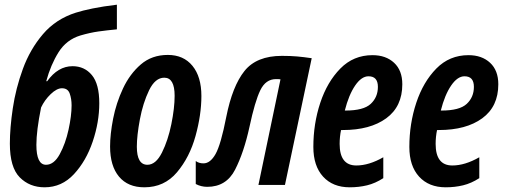

<svg xmlns="http://www.w3.org/2000/svg" viewBox="-20 -788 2152 818"><path d="M403 -348Q403 -430 371.5 -468Q340 -506 289 -506Q227 -506 181 -442H177Q196 -512 229.5 -565.5Q263 -619 323 -637Q364 -649 400 -654Q436 -659 478 -663V-768Q419 -761 375 -752Q331 -743 303 -734Q218 -707 163 -642.5Q108 -578 77.5 -494.5Q47 -411 34.5 -326.5Q22 -242 22 -176Q22 -75 64 -32.5Q106 10 170 10Q243 10 295 -46Q347 -102 375 -185Q403 -268 403 -348ZM135 -171Q135 -231 155 -330Q170 -362 196 -387Q222 -412 244 -412Q269 -412 277 -389.5Q285 -367 285 -339Q285 -295 272 -235.5Q259 -176 234.5 -131Q210 -86 176 -86Q135 -86 135 -171Z M838 -379Q838 -461 800 -507.5Q762 -554 695 -554Q627 -554 580 -513.5Q533 -473 504 -411Q475 -349 462 -282.5Q449 -216 449 -164Q449 -81 487 -35.5Q525 10 595 10Q680 10 734 -54Q788 -118 813 -208.5Q838 -299 838 -379ZM563 -163Q563 -210 576 -279.5Q589 -349 615 -403Q641 -457 680 -457Q724 -457 724 -380Q724 -328 710 -259Q696 -190 670 -138Q644 -86 608 -86Q563 -86 563 -163Z M1043 -248Q1066 -356 1089 -403.5Q1112 -451 1156 -451Q1169 -451 1175 -450L1081 0H1194L1308 -540Q1274 -545 1246 -547.5Q1218 -550 1181 -550Q1073 -550 1021.5 -485.5Q970 -421 944 -290Q921 -172 898.5 -132Q876 -92 847 -92Q827 -92 814 -102V-4Q837 8 863 8Q944 8 981.5 -65Q1019 -138 1043 -248Z M1613 -29V-118Q1552 -83 1498 -83Q1427 -83 1427 -175Q1427 -205 1433 -234H1441Q1557 -234 1625.5 -284Q1694 -334 1694 -429Q1694 -488 1659 -520.5Q1624 -553 1567 -553Q1486 -553 1430 -496Q1374 -439 1344.5 -350Q1315 -261 1315 -162Q1315 -81 1356.5 -35.5Q1398 10 1470 10Q1509 10 1544 1.5Q1579 -7 1613 -29ZM1550 -463Q1590 -463 1590 -418Q1590 -374 1559.5 -345.5Q1529 -317 1452 -317H1449Q1466 -384 1493 -423.5Q1520 -463 1550 -463Z M2022 -29V-118Q1961 -83 1907 -83Q1836 -83 1836 -175Q1836 -205 1842 -234H1850Q1966 -234 2034.5 -284Q2103 -334 2103 -429Q2103 -488 2068 -520.5Q2033 -553 1976 -553Q1895 -553 1839 -496Q1783 -439 1753.5 -350Q1724 -261 1724 -162Q1724 -81 1765.5 -35.5Q1807 10 1879 10Q1918 10 1953 1.5Q1988 -7 2022 -29ZM1959 -463Q1999 -463 1999 -418Q1999 -374 1968.5 -345.5Q1938 -317 1861 -317H1858Q1875 -384 1902 -423.5Q1929 -463 1959 -463Z"/></svg>

Font: Noto Sans Display Condensed
Style: Bold Italic
Weight: 700
Width: 3
Designer: Monotype Design team
Foundry: Monotype Imaging Inc.
Version: 1.000